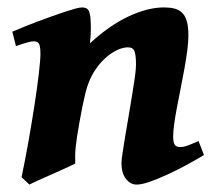

<svg xmlns="http://www.w3.org/2000/svg" viewBox="-20 -477 579 517"><path d="M529.3 -59.6Q507.3 -46.4 481.2 -32.2Q455.1 -18.1 429.9 -6.6Q404.8 4.9 383.1 12.5Q361.3 20 348.1 20Q331.1 20 319.1 4.6Q307.1 -10.7 307.1 -37.1Q307.1 -45.9 310.1 -65.9Q313 -85.9 317.4 -111.8Q321.8 -137.7 326.7 -166.5Q331.5 -195.3 335.9 -221.9Q340.3 -248.5 343.3 -270Q346.2 -291.5 346.2 -302.7Q346.2 -329.1 342 -339.4Q337.9 -349.6 323.7 -349.6Q317.4 -349.6 307.1 -346.7Q296.9 -343.8 284.7 -336.4Q272.5 -329.1 259 -316.2Q245.6 -303.2 232.9 -283.2Q218.3 -259.8 210.2 -227.1Q202.1 -194.3 193.8 -147Q189.9 -125 187.5 -109.1Q185.1 -93.3 183.8 -80.8Q182.6 -68.4 182.4 -57.9Q182.1 -47.4 182.6 -36.6Q178.2 -34.2 168.7 -29.8Q159.2 -25.4 146.7 -19.8Q134.3 -14.2 120.6 -8.1Q106.9 -2 94.5 3.4Q82 8.8 72.5 13.4Q63 18.1 59.1 20L38.1 0Q48.3 -48.8 57.4 -100.3Q66.4 -151.9 73.5 -198Q80.6 -244.1 84.7 -280Q88.9 -315.9 88.9 -333Q88.9 -344.2 87.6 -350.8Q86.4 -357.4 84 -360.6Q81.5 -363.8 78.1 -364.7Q74.7 -365.7 70.3 -365.7Q65.9 -365.7 58.1 -363.8Q50.3 -361.8 42.5 -359.4Q33.7 -356.4 22.9 -353L13.2 -391.6Q26.9 -397.5 44.7 -404.8Q62.5 -412.1 81.5 -419.2Q100.6 -426.3 119.6 -433.1Q138.7 -439.9 155 -445.3Q171.4 -450.7 183.3 -453.9Q195.3 -457 200.7 -457Q207.5 -457 212.2 -454.8Q216.8 -452.6 219.5 -446.8Q222.2 -440.9 223.4 -430.2Q224.6 -419.4 224.6 -401.9Q224.6 -391.6 224.1 -382.1Q223.6 -372.6 222.2 -360.4Q275.4 -409.2 326.7 -433.1Q377.9 -457 421.9 -457Q437 -457 449.2 -454.1Q461.4 -451.2 470 -443.1Q478.5 -435.1 482.9 -420.2Q487.3 -405.3 487.3 -381.8Q487.3 -364.7 484.4 -341.8Q481.4 -318.8 476.8 -293.2Q472.2 -267.6 466.8 -240.7Q461.4 -213.9 456.8 -189.5Q452.1 -165 449.2 -144.3Q446.3 -123.5 446.3 -109.9Q446.3 -93.3 450.7 -87.2Q455.1 -81.1 463.9 -81.1Q469.7 -81.1 474.6 -82Q479.5 -83 484.9 -85Q490.2 -86.9 497.3 -89.8Q504.4 -92.8 514.6 -97.2Z"/></svg>

Font: Gentium Book Basic
Style: Bold Italic
Weight: 700
Italic angle: -8°
Designer: J. Victor Gaultney and Annie Olsen
Foundry: SIL International
Version: Version 1.102; 2013; Maintenance release